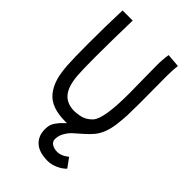

<svg xmlns="http://www.w3.org/2000/svg" viewBox="-258 -726 1033 1033"><g transform="rotate(45 259.0 -209.5)"><path d="M379.4 -641.1 456.1 -634.8Q451.7 -605.5 451.7 -558.1Q451.7 -520.5 452.1 -458.3Q452.6 -396 452.6 -371.1V-342.8Q452.6 -289.6 451.4 -257.3Q450.2 -225.1 445.1 -183.6Q439.9 -142.1 427.7 -111.3Q415.5 -80.6 396 -58.1Q381.8 -41 356.2 -18.3Q330.6 4.4 312.5 20.3Q294.4 36.1 280.3 60.3Q266.1 84.5 266.1 110.8Q266.1 130.4 283 140.9Q299.8 151.4 324.7 151.4Q337.9 151.4 351.3 146Q364.7 140.6 370.1 137Q375.5 133.3 387.7 124.5L425.8 176.8Q408.7 195.3 379.6 208.7Q350.6 222.2 322.8 222.2Q256.3 222.2 223.4 192.4Q190.4 162.6 190.4 110.8Q190.4 94.2 193.8 80.8Q197.3 67.4 206.8 54Q216.3 40.5 222.4 33.7Q228.5 26.9 245.1 10.7Q249.5 6.3 251.5 4.4Q250 4.4 246.1 4.6Q242.2 4.9 240.2 4.9Q184.6 4.9 145.8 -9.5Q106.9 -23.9 83.5 -53.7Q60.1 -83.5 48.3 -123Q36.6 -162.6 33.2 -218.3Q29.8 -269.5 29.8 -380.4Q29.8 -520 34.2 -635.7H111.3Q107.4 -474.6 107.4 -355.5Q107.4 -255.4 110.8 -214.4Q117.2 -138.2 147.5 -103.5Q177.7 -68.8 233.9 -68.8Q272 -70.8 294.7 -79.8Q317.4 -88.9 337.4 -109.9Q375.5 -151.9 375.5 -342.8Q375.5 -370.1 374.3 -441.4Q373 -512.7 373 -557.1Q373 -601.6 379.4 -641.1Z"/></g></svg>

Font: FantasqueSansM Nerd Font
Style: Regular
Weight: 400
Monospace: yes
Designer: Jany Belluz
Version: Version 1.8.0 ; ttfautohint (v1.8.2);Nerd Fonts 3.4.0